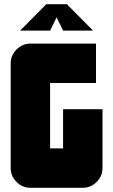

<svg xmlns="http://www.w3.org/2000/svg" viewBox="-20 -896 540 916"><path d="M76 -750 201 -876H299L424 -750H281L250 -813L219 -750ZM469 -94Q469 -56 441 -28Q413 0 375 0H125Q87 0 59 -28Q31 -56 31 -94V-594Q31 -632 59 -660Q87 -688 125 -688H438V-500H219V-188H281V-375H469Z"/></svg>

Font: CostaRica
Style: Normal
Weight: 900
Version: Version 1.3